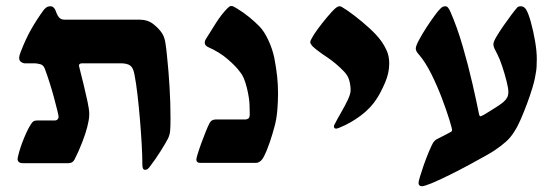

<svg xmlns="http://www.w3.org/2000/svg" viewBox="-20 -548 1878 646"><path d="M467.8 23.4Q459 23.4 459 5.9Q459 -21.5 456.8 -61.5Q454.6 -101.6 450.9 -145.3Q447.3 -189 442.6 -229Q438 -269 432.6 -296.4Q428.7 -319.3 418.5 -327.1Q408.2 -335 385.7 -335H256.8Q245.6 -335 245.6 -327.1L249 -313Q254.4 -292 261.7 -262Q269 -231.9 274.7 -205.1Q280.3 -178.2 280.3 -165.5Q280.3 -152.3 278.1 -141.4Q275.9 -130.4 273.4 -120.1Q268.6 -100.6 256.6 -69.3Q244.6 -38.1 230.5 -10.7Q224.1 1 210.4 1H56.6Q39.1 1 39.1 -14.2Q39.1 -16.6 41 -23.4Q47.4 -50.8 61.3 -84.5Q75.2 -118.2 87.4 -134.8Q91.3 -140.1 95.9 -141.4Q100.6 -142.6 104.5 -142.6H163.6Q170.4 -142.6 173.8 -146.5Q177.2 -150.4 177.2 -154.8Q177.2 -157.7 173.1 -175.3Q168.9 -192.9 162.1 -218Q155.3 -243.2 147 -269.5Q138.7 -295.9 130.9 -316.4Q126.5 -329.1 115.5 -332Q104.5 -335 95.7 -335H62.5Q57.6 -335 51 -339.4Q44.4 -343.8 44.4 -354Q44.4 -359.4 49.3 -372.6Q66.4 -417 85.2 -450Q104 -482.9 126.5 -513.7Q130.4 -519 136 -522.9Q141.6 -526.9 149.4 -526.9Q157.2 -526.9 161.9 -521Q166.5 -515.1 167.5 -511.2Q173.3 -494.6 179.7 -488.3Q186 -481.9 196.8 -481.9H448.2Q477.1 -481.9 496.1 -466.8Q515.1 -451.7 524.9 -436.5Q533.2 -424.3 536.4 -404.5Q539.6 -384.8 542 -358.9Q547.4 -307.6 550.5 -255.1Q553.7 -202.6 553.7 -150.4Q553.7 -117.7 552.2 -105.5Q550.8 -93.3 544.9 -81.1Q537.6 -66.9 519.8 -38.6Q502 -10.3 481.9 15.6Q480 18.1 476.6 20.8Q473.1 23.4 467.8 23.4Z M653.8 0Q640.6 0 640.6 -11.7Q640.6 -15.1 645.3 -30.5Q649.9 -45.9 657.2 -65.9Q664.6 -85.9 671.9 -104.2Q679.2 -122.6 684.1 -131.8Q688.5 -140.6 694.1 -143.3Q699.7 -146 705.6 -146H805.2Q811.5 -146 815.9 -149.4Q820.3 -152.8 820.3 -163.6Q820.3 -199.7 817.4 -218.5Q814.5 -237.3 810.5 -252.9Q805.7 -271.5 800.5 -283.9Q795.4 -296.4 786.6 -307.1Q774.4 -324.2 746.6 -348.4Q718.8 -372.6 679.2 -390.1Q668.9 -395.5 668.9 -404.3Q668.9 -411.1 673.3 -417.5Q687 -439.9 706.3 -470.2Q725.6 -500.5 745.1 -520Q749 -523.9 751.7 -525.9Q754.4 -527.8 759.3 -527.8Q764.2 -527.8 776.4 -520Q799.3 -506.3 818.8 -490.2Q838.4 -474.1 853.5 -458.5Q868.7 -442.9 882.3 -414.1Q896 -385.3 902.8 -354Q909.2 -320.8 912.4 -291.7Q915.5 -262.7 915.5 -233.9Q915.5 -208.5 913.1 -177.7Q910.6 -147 903.3 -121.1Q897 -96.7 887.2 -68.1Q877.4 -39.6 867.7 -21Q856.9 0 840.3 0Z M1111.3 -115.2Q1103.5 -115.2 1103.5 -122.6Q1103.5 -125 1104.5 -127Q1114.3 -146.5 1127.2 -168.7Q1140.1 -190.9 1149.9 -211.4Q1159.7 -231.9 1159.7 -244.6Q1159.7 -260.3 1155.3 -276.9Q1150.9 -293.5 1137.7 -307.1Q1110.8 -335.4 1078.4 -356.9Q1045.9 -378.4 1030.8 -393.1Q1023.9 -401.4 1023.9 -405.8Q1023.9 -410.6 1029.3 -419.9Q1035.6 -432.1 1050.3 -451.9Q1064.9 -471.7 1080.8 -490.5Q1096.7 -509.3 1106 -518.1Q1112.8 -523.9 1116.2 -525.4Q1119.6 -526.9 1122.1 -526.9Q1125 -526.9 1127.4 -525.9Q1129.9 -524.9 1130.4 -524.4Q1147.5 -514.6 1172.9 -495.1Q1198.2 -475.6 1222.4 -453.6Q1246.6 -431.6 1260.3 -413.1Q1272 -397.5 1280.8 -378.4Q1289.6 -359.4 1289.6 -334Q1289.6 -302.2 1275.4 -269.5Q1261.2 -236.8 1248.5 -217.3Q1228 -184.6 1193.6 -158.9Q1159.2 -133.3 1123.5 -119.1Q1114.7 -115.2 1111.3 -115.2Z M1399.9 78.6Q1388.2 78.6 1388.2 66.9Q1388.2 62.5 1393.3 45.4Q1398.4 28.3 1406.2 6.1Q1414.1 -16.1 1422.6 -36.6Q1431.2 -57.1 1437.5 -68.4Q1439.9 -71.8 1443.1 -75Q1446.3 -78.1 1452.6 -81.1Q1465.3 -87.9 1478.8 -94.5Q1492.2 -101.1 1497.6 -104.5Q1501 -106.4 1501 -110.4Q1501 -115.7 1491.7 -146Q1482.4 -176.3 1466.8 -217.5Q1451.2 -258.8 1431.2 -299.1Q1411.1 -339.4 1389.6 -364.3Q1378.9 -375.5 1378.9 -384.8Q1378.9 -393.1 1389.4 -412.8Q1399.9 -432.6 1414.8 -455.6Q1429.7 -478.5 1442.9 -496.3Q1456.1 -514.2 1461.4 -518.6Q1463.9 -521.5 1468 -524.2Q1472.2 -526.9 1478 -526.9Q1483.9 -526.9 1487.5 -522.2Q1491.2 -517.6 1494.6 -510.3Q1518.1 -457 1536.9 -392.1Q1555.7 -327.1 1569.6 -266.4Q1583.5 -205.6 1591.8 -163.6Q1593.3 -156.7 1597.2 -156.7Q1598.1 -156.7 1606.9 -161.1Q1612.8 -164.6 1626.7 -173.1Q1640.6 -181.6 1654.8 -190.9Q1668.9 -200.2 1674.8 -205.6Q1681.6 -211.9 1686 -219.2Q1690.4 -226.6 1690.4 -239.7Q1690.4 -251 1684.3 -275.1Q1678.2 -299.3 1669.7 -325Q1661.1 -350.6 1653.8 -364.7Q1650.4 -371.6 1645.3 -381.3Q1640.1 -391.1 1640.1 -399.9Q1640.1 -407.2 1650.1 -424.3Q1660.2 -441.4 1674.1 -461.4Q1688 -481.4 1700.7 -498.3Q1713.4 -515.1 1718.8 -521Q1722.2 -526.9 1732.9 -526.9Q1742.2 -526.9 1749.5 -517.1Q1757.8 -503.9 1766.1 -473.9Q1774.4 -443.8 1780.3 -409.7Q1786.1 -375.5 1786.1 -350.1Q1786.1 -319.3 1783.4 -305.9Q1780.8 -292.5 1779.8 -285.6Q1777.8 -273.9 1770.8 -250.7Q1763.7 -227.5 1753.7 -200.4Q1743.7 -173.3 1732.9 -148.4Q1722.2 -123.5 1712.4 -108.4Q1699.7 -86.9 1682.9 -71.8Q1666 -56.6 1642.6 -41Q1636.2 -36.6 1613 -23.4Q1589.8 -10.3 1558.1 6.8Q1526.4 23.9 1492.9 40.5Q1459.5 57.1 1432.6 68.4Q1407.2 78.6 1399.9 78.6Z"/></svg>

Font: David Libre
Style: Bold
Weight: 700
Designer: Ismar David, J. Victor Gaultney, Annie Olsen and Meir Sadan
Foundry: Monotype Imaging Inc. & SIL International
Version: Version 1.100; ttfautohint (v1.8.4.7-5d5b)